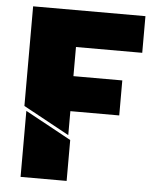

<svg xmlns="http://www.w3.org/2000/svg" viewBox="-52 -750 665 814"><g transform="rotate(5 280.5 -342.5)"><path d="M252 -276H460V-425H252V-549H534V-705H56V-281L252 -174ZM66 20H262V-154L66 -261Z"/></g></svg>

Font: Poppins STUK1
Style: Regular
Weight: 400
Designer: Jonny Pinhorn (original), Sammy Jo Hughes (modified version)
Foundry: Type Mafia
Version: Version 1.002;hotconv 1.0.109;makeotfexe 2.5.65596